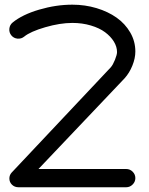

<svg xmlns="http://www.w3.org/2000/svg" viewBox="-20 -789 628 809"><path d="M511.7 0H57.9Q41.5 0 30.5 -10.7Q19.5 -21.5 19.5 -37.1Q19.5 -51 28.8 -61.5L446.8 -505.4Q455.8 -515.6 464.5 -537.2Q473.1 -558.8 473.1 -569.6Q473.1 -592 459.7 -613.9Q446.3 -635.7 422.6 -653.3Q398.9 -670.9 362.8 -681.6Q326.7 -692.4 284.9 -692.4Q232.9 -692.4 170.4 -674.2Q107.9 -656 82 -634.8Q69.8 -624.8 53.8 -626.2Q37.8 -627.7 27.8 -639.9Q17.8 -652.1 19.4 -668.1Q21 -684.1 33.2 -694.1Q74 -727.5 145 -748.4Q216.1 -769.3 284.9 -769.3Q338.1 -769.3 386.6 -754.8Q435.1 -740.2 471.2 -714.7Q507.3 -689.2 528.8 -652.1Q550.3 -615 550.3 -572Q550.3 -543.5 537.8 -512.6Q525.4 -481.7 505.1 -459.2L142.1 -76.9H511.7Q527.6 -76.9 538.9 -65.6Q550.3 -54.2 550.3 -38.6Q550.3 -22.9 538.8 -11.5Q527.3 0 511.7 0Z"/></svg>

Font: Tecnico
Style: Grueso
Weight: 700
Version: Version 1.3